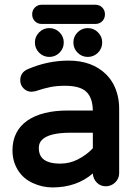

<svg xmlns="http://www.w3.org/2000/svg" viewBox="-20 -778 589 819"><path d="M158.2 -757.8H386.7Q404.3 -757.8 416 -746.1Q427.7 -734.4 427.7 -716.8Q427.7 -699.2 416 -687.5Q404.3 -675.8 386.7 -675.8H158.2Q140.6 -675.8 128.9 -687.5Q117.2 -699.2 117.2 -716.8Q117.2 -734.4 128.9 -746.1Q140.6 -757.8 158.2 -757.8ZM147 -553.2Q128.9 -571.3 128.9 -596.7Q128.9 -622.1 147 -640.1Q165 -658.2 190.4 -658.2Q215.8 -658.2 233.9 -640.1Q252 -622.1 252 -596.7Q252 -571.3 233.9 -553.2Q215.8 -535.2 190.4 -535.2Q165 -535.2 147 -553.2ZM311 -553.2Q293 -571.3 293 -596.7Q293 -622.1 311 -640.1Q329.1 -658.2 354.5 -658.2Q379.9 -658.2 397.9 -640.1Q416 -622.1 416 -596.7Q416 -571.3 397.9 -553.2Q379.9 -535.2 354.5 -535.2Q329.1 -535.2 311 -553.2ZM33.2 -136.7Q33.2 -218.8 96.7 -263.7Q159.2 -306.6 269.5 -306.6H376Q375 -361.3 348.1 -386.7Q321.3 -412.1 256.8 -412.1Q222.7 -412.1 195.3 -406.7Q168 -401.4 129.9 -388.7L115.2 -386.7H114.3Q94.7 -386.7 80.6 -400.9Q66.4 -415 66.4 -435.5Q66.4 -469.7 99.6 -483.4Q183.6 -519.5 272.5 -519.5Q373 -519.5 432.6 -460.9Q469.7 -423.8 482.4 -368.2Q488.3 -342.8 488.3 -315.4V-39.1Q488.3 -16.6 471.7 0Q454.1 16.6 431.2 16.6Q408.2 16.6 392.6 0.5Q377 -15.6 376 -38.1Q306.6 21.5 204.1 21.5Q160.2 21.5 120.1 2.9Q79.1 -15.6 56.2 -52.7Q33.2 -89.8 33.2 -136.7ZM376 -211.9H281.2Q189.5 -211.9 159.2 -181.6Q145.5 -168 145.5 -146.5Q145.5 -118.2 161.1 -102.5Q183.6 -80.1 237.3 -80.1Q276.4 -80.1 311.5 -97.7Q349.6 -117.2 376 -145.5Z"/></svg>

Font: FakePearl
Style: SemiBold
Weight: 400
Version: Version 1.2